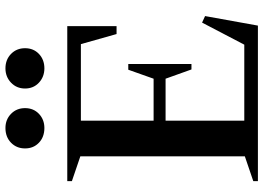

<svg xmlns="http://www.w3.org/2000/svg" viewBox="-151 -816 967 705"><g transform="rotate(-90 332.5 -463.5)"><path d="M20 0V-17L111 -48V-652L20 -683V-700H589V-519H560L523 -650H242V-383H396L429 -476H450V-244H430L396 -339H242V-50H521L602 -205L626 -194L591 0ZM434 -784Q403 -784 381.5 -804Q360 -824 360 -855Q360 -886 381.5 -906.5Q403 -927 434 -927Q466 -927 487 -906.5Q508 -886 508 -855Q508 -824 487 -804Q466 -784 434 -784ZM215 -784Q182 -784 161 -804Q140 -824 140 -855Q140 -886 161 -906.5Q182 -927 215 -927Q246 -927 267 -906.5Q288 -886 288 -855Q288 -824 267 -804Q246 -784 215 -784Z"/></g></svg>

Font: Wittgenstein Semibold
Style: Regular
Weight: 600
Designer: Jörg Drees
Foundry: Jörg Drees
Version: Version 1.303; ttfautohint (v1.8.4.7-5d5b)